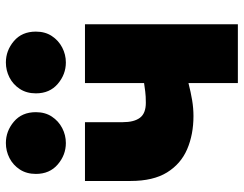

<svg xmlns="http://www.w3.org/2000/svg" viewBox="-108 -721 829 653"><g transform="rotate(-90 306.5 -394.5)"><path d="M350.5 0V-168Q319 -160 292 -155.5Q265 -151 238.5 -151Q175.5 -151 125.5 -172.5Q75.5 -194 46.5 -241Q17.5 -288 17.5 -365V-520H217.5V-391Q217.5 -353 232.5 -333Q247.5 -313 283.5 -313Q306 -313 321.2 -315Q336.5 -317 350.5 -319V-520H550.5V0ZM146.5 -585Q106 -585 73.8 -612.5Q41.5 -640 41.5 -687Q41.5 -718.5 56.5 -741.5Q71.5 -764.5 95.5 -776.8Q119.5 -789 146.5 -789Q187 -789 219.2 -761.8Q251.5 -734.5 251.5 -687Q251.5 -655.5 236.5 -632.8Q221.5 -610 197.5 -597.5Q173.5 -585 146.5 -585ZM420.5 -585Q380 -585 347.8 -612.5Q315.5 -640 315.5 -687Q315.5 -718.5 330.5 -741.5Q345.5 -764.5 369.5 -776.8Q393.5 -789 420.5 -789Q461 -789 493.2 -761.8Q525.5 -734.5 525.5 -687Q525.5 -655.5 510.5 -632.8Q495.5 -610 471.5 -597.5Q447.5 -585 420.5 -585Z"/></g></svg>

Font: Geologica Black
Style: Regular
Weight: 900
Designer: Sindre Bremnes, Frode Helland
Foundry: Monokrom Skriftforlag AS
Version: Version 1.010;gftools[0.9.28]